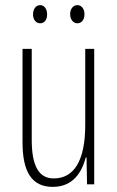

<svg xmlns="http://www.w3.org/2000/svg" viewBox="-20 -720 458 750"><path d="M109 -664C109 -644 120 -629 137 -629C153 -629 164 -642 164 -664C164 -685 153 -700 137 -700C120 -700 109 -684 109 -664ZM254 -665C254 -644 266 -629 282 -629C299 -629 310 -643 310 -665C310 -686 298 -700 282 -700C266 -700 254 -685 254 -665ZM348 -529H313V-232C313 -89 267 -23 190 -23C134 -23 104 -68 104 -173V-529H68V-164C68 -49 104 10 186 10C266 10 300 -48 315 -105H318L320 0H348Z"/></svg>

Font: Noto Sans Bengali ExtraCondensed ExtraLight
Style: Regular
Weight: 200
Width: 2
Designer: Joana Ranito - Universal Thirst; Jelle Bosma - Monotype Design Team
Foundry: Universal Thirst ehf.
Version: Version 3.000